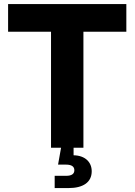

<svg xmlns="http://www.w3.org/2000/svg" viewBox="-20 -748 681 972"><path d="M21 -587.4H238.3V0H289.1L273.9 85.4H314.5C342.3 85.4 356.4 95.2 356.4 113.8C356.4 132.8 342.3 142.1 314.5 142.1H256.8V204.1H327.1C400.9 204.1 444.3 174.8 444.3 119.1C444.3 72.8 411.1 39.1 352.5 38.1V0H402.3V-587.4H619.6V-727.5H21Z"/></svg>

Font: Raveo Display
Style: Bold
Weight: 700
Designer: Jakub Foglar, Rasmus Andersson (Inter)
Foundry: Jakubfoglar.com
Version: Version 1.100;Glyphs 3.2.3 (3260)